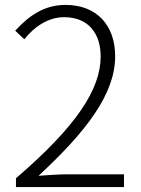

<svg xmlns="http://www.w3.org/2000/svg" viewBox="-20 -762 575 782"><path d="M45 0H485V-52H257C218 -52 177 -49 137 -46C332 -227 449 -379 449 -533C449 -659 374 -742 247 -742C159 -742 97 -697 42 -637L79 -602C121 -655 178 -692 241 -692C344 -692 390 -621 390 -532C390 -399 292 -248 45 -36Z"/></svg>

Font: Noto Sans KR Light
Style: Regular
Weight: 300
Designer: Ryoko NISHIZUKA 西塚涼子 (kana, bopomofo & ideographs); Paul D. Hunt (Latin, Greek & Cyrillic); Sandoll Communications 산돌커뮤니
Foundry: Adobe
Version: Version 2.004;hotconv 1.0.118;makeotfexe 2.5.65603